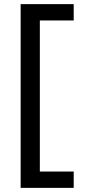

<svg xmlns="http://www.w3.org/2000/svg" viewBox="-20 -720 443 930"><path d="M80 -700H337V-621H167L173 -629V123L163 111H337V190H80Z"/></svg>

Font: Lexend
Style: Regular
Weight: 400
Designer: Thomas Jockin
Foundry: Lexend
Version: Version 1.000